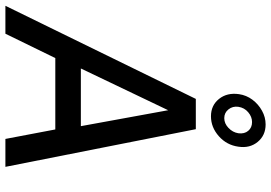

<svg xmlns="http://www.w3.org/2000/svg" viewBox="-170 -858 1028 729"><g transform="rotate(90 344.5 -494.0)"><path d="M2.5 0 356 -723H471L614 0H508L472 -189.5H201L108.5 0ZM240.5 -286.5H459.5L399 -618ZM422 -780.5Q380.5 -780.5 356 -811.2Q331.5 -842 338 -887Q342 -915 359 -937.8Q376 -960.5 400.8 -974.2Q425.5 -988 453 -988Q494.5 -988 519.2 -958Q544 -928 537.5 -885Q531.5 -840.5 497.8 -810.5Q464 -780.5 422 -780.5ZM429 -831Q449.5 -831 466.2 -847Q483 -863 486.5 -884.5Q489.5 -907.5 477.2 -922Q465 -936.5 444 -936.5Q424 -936.5 406.8 -922Q389.5 -907.5 386 -884.5Q383 -863 395.8 -847Q408.5 -831 429 -831Z"/></g></svg>

Font: Public Sans Medium
Style: Italic
Weight: 500
Italic angle: -8°
Designer: The Public Sans project authors (U.S. Web Design System). Libre Franklin designed by Pablo Impallari and Rodrigo Fuenzal
Version: Version 1.007; ttfautohint (v1.8.1) -l 8 -r 50 -G 200 -x 14 